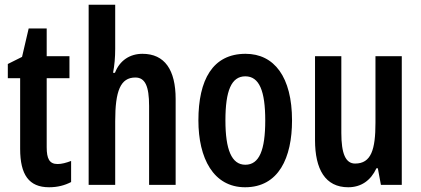

<svg xmlns="http://www.w3.org/2000/svg" viewBox="-20 -780 1775 810"><path d="M223 -88C188 -88 177 -111 177 -159V-450H273V-543H177V-660H101L73 -540L13 -510V-450H65V-152C65 -43 102 10 187 10C223 10 253 2 280 -12V-101C259 -93 240 -88 223 -88Z M466 -574V-760H354V0H466V-269C466 -396 488 -453 551 -453C592 -453 609 -417 609 -333V0H721V-362C721 -485 675 -553 581 -553C528 -553 485 -525 465 -473H457C463 -504 466 -538 466 -574Z M1212 -272C1212 -455 1137 -553 1016 -553C877 -553 817 -443 817 -272C817 -113 880 10 1014 10C1156 10 1212 -115 1212 -272ZM931 -272C931 -397 956 -458 1015 -458C1074 -458 1099 -396 1099 -272C1099 -147 1074 -85 1015 -85C957 -85 931 -149 931 -272Z M1675 -543H1564V-262C1564 -149 1546 -90 1478 -90C1438 -90 1420 -132 1420 -219V-543H1309V-189C1309 -66 1352 10 1449 10C1503 10 1544 -18 1568 -70H1574L1587 0H1675Z"/></svg>

Font: Noto Sans Georgian ExtraCondensed SemiBold
Style: Regular
Weight: 600
Width: 2
Designer: Monotype Design Team, Akaki Razmadze
Foundry: Google LLC
Version: Version 2.005